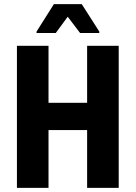

<svg xmlns="http://www.w3.org/2000/svg" viewBox="-20 -910 658 930"><path d="M62 0V-688H215V-412H402V-688H555V0H402V-280H215V0ZM157 -750V-757L241 -890H376L461 -757V-750H368L308 -829L250 -750Z"/></svg>

Font: Saira SemiCondensed
Style: Bold
Weight: 700
Width: 4
Designer: Hector Gatti with collaboration of the Omnibus-Type team
Foundry: Omnibus-Type
Version: Version 1.101